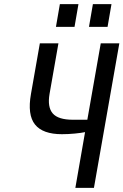

<svg xmlns="http://www.w3.org/2000/svg" viewBox="-20 -910 598 930"><path d="M345 0 392 -270Q373 -266 341.5 -263Q310 -260 280 -260Q187 -260 149.5 -307Q112 -354 130 -455L173 -700H263L220 -455Q209 -391 235.5 -360.5Q262 -330 333 -330H403L468 -700H558L435 0ZM411 -780 430 -890H520L501 -780ZM251 -780 270 -890H360L341 -780Z"/></svg>

Font: Cuprum
Style: Italic
Weight: 400
Italic angle: -10°
Designer: Jovanny Lemonad
Foundry: Jovanny Lemonad
Version: Version 3.000